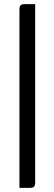

<svg xmlns="http://www.w3.org/2000/svg" viewBox="-20 -780 263 928"><path d="M150 -760V101Q150 117 144.5 122.5Q139 128 123 128H74V-733Q74 -749 79.5 -754.5Q85 -760 101 -760Z"/></svg>

Font: Rationale
Style: Regular
Weight: 400
Designer: Cyreal (www.cyreal.org)
Foundry: Cyreal (www.cyreal.org)
Version: Version 1.011